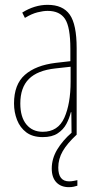

<svg xmlns="http://www.w3.org/2000/svg" viewBox="-20 -557 406 794"><path d="M177 -537Q240 -537 268.5 -496.5Q297 -456 297 -358V0H276L275 -93H273Q267 -68 254.5 -44.5Q242 -21 218.5 -5.5Q195 10 157 10Q115 10 89 -9.5Q63 -29 50.5 -61Q38 -93 38 -129Q38 -208 83 -247.5Q128 -287 210 -297L271 -304V-355Q271 -445 249 -478.5Q227 -512 177 -512Q159 -512 135 -506Q111 -500 83 -483L72 -505Q123 -537 177 -537ZM209 -274Q135 -266 99.5 -230.5Q64 -195 64 -129Q64 -73 89 -42.5Q114 -12 157 -12Q220 -12 246 -70Q272 -128 272 -220V-281ZM221 136Q221 193 266 193Q275 193 285.5 191Q296 189 300 188V211Q294 213 285 215Q276 217 265 217Q232 217 213 197Q194 177 194 140Q194 99 216.5 61.5Q239 24 277 -9L297 0Q258 36 239.5 68Q221 100 221 136Z"/></svg>

Font: Noto Sans Hebrew ExtraCondensed Thin
Style: Regular
Weight: 100
Width: 2
Designer: Monotype Design Team
Foundry: Monotype Imaging Inc.
Version: Version 2.004; ttfautohint (v1.8.4.7-5d5b)